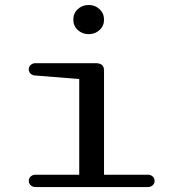

<svg xmlns="http://www.w3.org/2000/svg" viewBox="-20 -755 740 775"><path d="M123 -49.8H299.8V-436L123 -450.2Q111.8 -450.2 104 -457.3Q96.2 -464.4 96.2 -475.1Q96.2 -485.8 104 -492.9Q111.8 -500 123 -500H366.2Q399.9 -500 399.9 -471.2V-49.8H577.1Q588.4 -49.8 596.2 -42.7Q604 -35.6 604 -24.9Q604 -14.2 596.2 -7.1Q588.4 0 577.1 0H123Q111.8 0 104 -7.1Q96.2 -14.2 96.2 -24.9Q96.2 -35.6 104 -42.7Q111.8 -49.8 123 -49.8ZM293.9 -633.8Q275.9 -650.4 275.9 -675.8Q275.9 -701.2 293.9 -718Q312 -734.9 337.9 -734.9Q363.8 -734.9 381.8 -718Q399.9 -701.2 399.9 -675.8Q399.9 -650.4 381.8 -633.8Q363.8 -617.2 337.9 -617.2Q312 -617.2 293.9 -633.8Z"/></svg>

Font: Director
Style: Regular
Weight: 400
Designer: Ange Degheest & May Jolivet & Justine Herbel
Foundry: Velvetyne Type Foundry
Version: Version 1.000;FEAKit 1.0